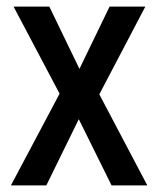

<svg xmlns="http://www.w3.org/2000/svg" viewBox="-20 -560 478 580"><path d="M160 -277 13 0H120L218 -200L317 0H425L280 -275L419 -540H311L220 -352L129 -540H21Z"/></svg>

Font: Noto Sans Khmer UI Condensed Medium
Style: Regular
Weight: 500
Width: 3
Designer: Danh Hong and the Monotype Design Team
Foundry: Monotype Imaging Inc.
Version: Version 2.002